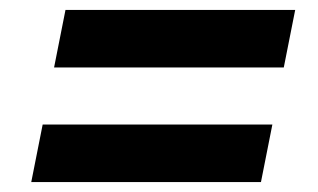

<svg xmlns="http://www.w3.org/2000/svg" viewBox="-20 -499 640 387"><path d="M552 -363H89L112 -479H575ZM506 -132H43L66 -248H529Z"/></svg>

Font: IBM Plex Sans
Style: Italic
Weight: 400
Italic angle: -11.31°
Designer: Mike Abbink, Paul van der Laan, Pieter van Rosmalen
Foundry: Bold Monday
Version: Version 3.201